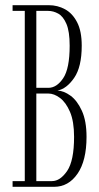

<svg xmlns="http://www.w3.org/2000/svg" viewBox="-20 -720 380 740"><path d="M28.5 0V-22H75.5V-678H28.5V-700H168Q202 -700 230.8 -684.2Q259.5 -668.5 277.2 -634.2Q295 -600 295 -544Q295 -462 265.8 -419.8Q236.5 -377.5 201.5 -371Q226 -370 251.8 -351.2Q277.5 -332.5 295.5 -293.2Q313.5 -254 313.5 -192.5Q313.5 -101 278.8 -50.5Q244 0 188.5 0ZM120 -381.5H166.5Q198.5 -381.5 223.5 -418.5Q248.5 -455.5 248.5 -544Q248.5 -599 236 -628Q223.5 -657 204.5 -667.5Q185.5 -678 166 -678H120ZM120 -22H180.5Q212 -22 238.8 -61.2Q265.5 -100.5 265.5 -192.5Q265.5 -252 249.8 -288.8Q234 -325.5 211.2 -342.5Q188.5 -359.5 166.5 -359.5H120Z"/></svg>

Font: Imbue 50pt ExtraLight
Style: Regular
Weight: 200
Designer: Tyler Finck
Foundry: Etcetera Type Company
Version: Version 1.102; ttfautohint (v1.8.3)